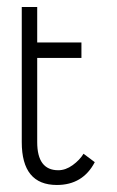

<svg xmlns="http://www.w3.org/2000/svg" viewBox="-20 -519 332 547"><path d="M142 8Q42 8 42 -114V-499H86V-398H212V-354H86V-114Q86 -34 146 -34Q167 -34 187 -48.5Q207 -63 218 -81L250 -57Q216 8 142 8Z"/></svg>

Font: Bhavuka
Style: Regular
Weight: 400
Version: 2.94.0; ttfautohint (v1.2) -l 7 -r 28 -G 50 -x 13 -D deva -f